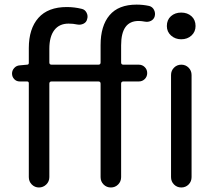

<svg xmlns="http://www.w3.org/2000/svg" viewBox="-20 -829 958 849"><path d="M415 -543Q424.8 -543 424.8 -552.7V-629.9Q424.8 -714.8 464.4 -761.7Q503.9 -808.6 584 -808.6Q612.3 -808.6 639.6 -802.7Q654.3 -798.8 661.1 -785.2Q668 -771.5 664.1 -756.8Q660.2 -743.2 647.5 -736.8Q634.8 -730.5 620.1 -733.4Q605.5 -736.3 592.8 -736.3Q515.6 -736.3 515.6 -628.9V-552.7Q515.6 -543 525.4 -543H593.8Q609.4 -543 620.1 -532.2Q630.9 -521.5 630.9 -505.9Q630.9 -490.2 620.1 -479.5Q609.4 -468.8 593.8 -468.8H525.4Q515.6 -468.8 515.6 -459V-45.9Q515.6 -26.4 502.4 -13.2Q489.3 0 470.2 0Q451.2 0 438 -13.2Q424.8 -26.4 424.8 -45.9V-459Q424.8 -468.8 415 -468.8H208Q198.2 -468.8 198.2 -459V-45.9Q198.2 -26.4 184.6 -13.2Q170.9 0 152.3 0Q133.8 0 120.6 -13.2Q107.4 -26.4 107.4 -45.9V-460.9Q107.4 -468.8 99.6 -468.8H67.4Q52.7 -468.8 43 -479Q33.2 -489.3 33.2 -503.9Q33.2 -517.6 43 -528.3Q52.7 -539.1 67.4 -540L99.6 -543Q107.4 -543 107.4 -550.8V-616.2Q107.4 -702.1 149.9 -750Q192.4 -797.9 275.4 -797.9Q308.6 -797.9 340.8 -790Q355.5 -787.1 362.8 -772.9Q370.1 -758.8 365.2 -744.1Q362.3 -730.5 349.1 -724.1Q335.9 -717.8 321.3 -720.7Q303.7 -724.6 283.2 -724.6Q242.2 -724.6 220.2 -695.8Q198.2 -667 198.2 -613.3V-552.7Q198.2 -543 208 -543ZM736.3 -45.9V-497.1Q736.3 -516.6 749.5 -529.8Q762.7 -543 781.7 -543Q800.8 -543 814 -529.8Q827.1 -516.6 827.1 -497.1V-45.9Q827.1 -26.4 814 -13.2Q800.8 0 781.7 0Q762.7 0 749.5 -13.2Q736.3 -26.4 736.3 -45.9ZM781.2 -773.4Q808.6 -773.4 826.7 -757.3Q844.7 -741.2 844.7 -713.9Q844.7 -688.5 826.7 -671.9Q808.6 -655.3 781.2 -655.3Q754.9 -655.3 736.3 -671.9Q717.8 -688.5 717.8 -713.9Q717.8 -741.2 735.8 -757.3Q753.9 -773.4 781.2 -773.4Z"/></svg>

Font: Gen Jyuu GothicX Regular
Style: Regular
Weight: 400
Designer: [Source Han Sans]
Ryoko NISHIZUKA  (kana & ideographs); Paul D. Hunt (Latin, Greek & Cyrillic); Wenlong ZHANG  (bopomofo
Version: Version 1.002.20150607